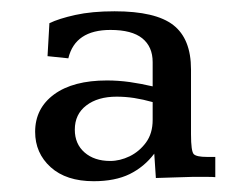

<svg xmlns="http://www.w3.org/2000/svg" viewBox="-20 -662 447 347"><path d="M149.4 -334.5Q99.6 -334.5 71.5 -359.9Q43.5 -385.3 43.5 -423.8Q43.5 -466.3 77.9 -491.5Q112.3 -516.6 173.3 -516.6Q193.8 -516.6 214.6 -513.7Q235.4 -510.7 255.9 -505.9V-549.8Q255.9 -577.6 237.1 -592.8Q218.3 -607.9 179.7 -607.9Q115.7 -607.9 103.5 -556.6L65.9 -560.5L69.3 -620.1Q86.4 -628.4 116.2 -635Q146 -641.6 187 -641.6Q261.2 -641.6 293.2 -616.7Q325.2 -591.8 325.2 -536.6V-419.4Q325.2 -388.2 330.3 -383.3Q335.4 -378.4 354 -378.4H369.1V-341.8Q364.7 -342.3 356.7 -342.3Q348.6 -342.3 340.3 -342.3Q332 -342.3 326.7 -342.3Q309.1 -341.8 293.5 -341.3Q277.8 -340.8 261.7 -340.3L258.8 -384.3Q240.7 -360.4 214.4 -347.4Q188 -334.5 149.4 -334.5ZM179.2 -371.1Q196.8 -371.1 214.4 -379.6Q231.9 -388.2 243.9 -404.5Q255.9 -420.9 255.9 -445.3V-477.5Q238.3 -482.4 222.4 -484.9Q206.5 -487.3 190.9 -487.3Q156.7 -487.3 136 -471.4Q115.2 -455.6 115.2 -427.7Q115.2 -401.9 132.8 -386.5Q150.4 -371.1 179.2 -371.1Z"/></svg>

Font: Kameron Medium
Style: Regular
Weight: 500
Designer: Vernon Adams
Foundry: Vernon Adams
Version: Version 1.100